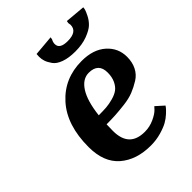

<svg xmlns="http://www.w3.org/2000/svg" viewBox="-203 -802 919 919"><g transform="rotate(-45 257.0 -342.0)"><path d="M347 -624Q412 -624 412 -670L410 -683L412 -695L514 -686Q514 -681 512 -672.5Q510 -664 499.5 -643Q489 -622 472.5 -606Q456 -590 420.5 -576.5Q385 -563 338 -563Q294 -563 263.5 -574Q233 -585 220 -603.5Q207 -622 202 -637Q197 -652 197 -668L198 -686L302 -695L300 -683Q293 -671 293 -658Q293 -624 347 -624ZM460 -75Q458 -72 453.5 -66Q449 -60 433 -45Q417 -30 397.5 -19Q378 -8 345 1.5Q312 11 275 11Q178 11 118.5 -40.5Q59 -92 59 -195Q59 -343 134 -426.5Q209 -510 327 -510Q405 -510 450 -470Q495 -430 495 -370Q495 -334 481 -306Q467 -278 440.5 -261.5Q414 -245 386.5 -234Q359 -223 321 -218.5Q283 -214 256.5 -212.5Q230 -211 197 -211Q196 -197 196 -167Q196 -56 301 -56Q335 -56 365 -70Q395 -84 408 -98L420 -111ZM311 -446Q269 -446 240 -401Q211 -356 201 -268Q231 -268 252 -269.5Q273 -271 298.5 -278Q324 -285 339.5 -296.5Q355 -308 365.5 -330Q376 -352 376 -383Q376 -446 311 -446Z"/></g></svg>

Font: Arsenal
Style: Bold Italic
Weight: 700
Italic angle: -9.10001°
Designer: Andrij Shevchenko
Foundry: Stairsfor
Version: Version 2.001;PS 002.001;hotconv 1.0.88;makeotf.lib2.5.64775